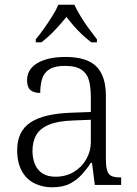

<svg xmlns="http://www.w3.org/2000/svg" viewBox="-20 -786 582 816"><path d="M201 10Q160 10 126 -7Q92 -24 72.5 -59.5Q53 -95 53 -148Q53 -228 109.5 -265.5Q166 -303 283 -307L366 -310V-372Q366 -411 359 -441Q352 -471 328 -488.5Q304 -506 256 -506Q213 -506 190 -491.5Q167 -477 159 -451Q151 -425 151 -391Q123 -391 109 -403.5Q95 -416 95 -446Q95 -475 113.5 -497Q132 -519 169 -531.5Q206 -544 258 -544Q349 -544 389.5 -503.5Q430 -463 430 -379V-112Q430 -80 435 -62.5Q440 -45 453 -38.5Q466 -32 491 -32H495V0H383L371 -94H366Q350 -69 328.5 -45Q307 -21 277 -5.5Q247 10 201 10ZM216 -35Q260 -35 294 -55.5Q328 -76 347 -110Q366 -144 366 -181V-277L292 -274Q226 -272 188 -256Q150 -240 134 -212Q118 -184 118 -145Q118 -113 128.5 -88Q139 -63 160.5 -49Q182 -35 216 -35ZM132 -619Q148 -638 166.5 -664Q185 -690 202 -717Q219 -744 228 -766H296Q306 -744 322.5 -717Q339 -690 358 -664Q377 -638 392 -619V-606H368Q346 -623 327.5 -640.5Q309 -658 293 -676.5Q277 -695 262 -714Q247 -695 230.5 -676.5Q214 -658 196 -640.5Q178 -623 156 -606H132Z"/></svg>

Font: Noto Serif Gujarati Light
Style: Regular
Weight: 300
Version: Version 2.102